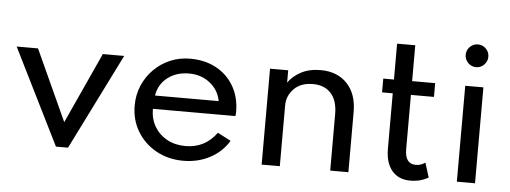

<svg xmlns="http://www.w3.org/2000/svg" viewBox="-50 -871 2714 1021"><g transform="rotate(5 1307.5 -360.5)"><path d="M275 0H339.5L594.5 -512H480.5L307.5 -133.5L134.5 -512H20.5Z M955.5 16Q1033.5 16 1097.2 -17.5Q1161 -51 1197.5 -111.5L1126.5 -148.5Q1065 -63 960.5 -63Q905 -63 862.2 -86.2Q819.5 -109.5 795.2 -150.5Q771 -191.5 771 -245H1211Q1213.5 -255.5 1213.5 -266Q1213.5 -344 1179.8 -403Q1146 -462 1085.8 -495Q1025.5 -528 945.5 -528Q889 -528 839.5 -507Q790 -486 752.5 -448.2Q715 -410.5 694 -361Q673 -311.5 673 -254.5Q673 -177.5 710 -116.2Q747 -55 811 -19.5Q875 16 955.5 16ZM776 -316.5Q786 -377 832.5 -413Q879 -449 947 -449Q1011.5 -449 1058.2 -412.2Q1105 -375.5 1116 -316.5Z M1373 0H1470V-324.5Q1470 -375.5 1506.5 -413Q1543 -450.5 1607.5 -450.5Q1670 -450.5 1704.5 -412Q1739 -373.5 1739 -301.5V0H1836V-321Q1836 -418 1783.5 -473Q1731 -528 1642 -528Q1581.5 -528 1537.5 -504.5Q1493.5 -481 1470 -446V-512H1373Z M2167.5 16Q2222 16 2264 -9L2239.5 -86.5Q2217.5 -70 2189.5 -70Q2131.5 -70 2131.5 -149V-438.5H2254.5V-512H2131.5V-703.5H2034.5V-512H1977.5V-438.5H2034.5V-143Q2034.5 -67.5 2069.5 -25.8Q2104.5 16 2167.5 16Z M2463.5 -615.5Q2488.5 -615.5 2506.2 -633.5Q2524 -651.5 2524 -676.5Q2524 -701.5 2506.2 -719.2Q2488.5 -737 2463.5 -737Q2438.5 -737 2420.8 -719.2Q2403 -701.5 2403 -676.5Q2403 -651.5 2420.8 -633.5Q2438.5 -615.5 2463.5 -615.5ZM2415 0H2512V-512H2415Z"/></g></svg>

Font: Spartan Medium
Style: Regular
Weight: 500
Designer: Matt Bailey, Mirko Velimirovic
Foundry: Matt Bailey
Version: Version 1.003; ttfautohint (v1.8.3)